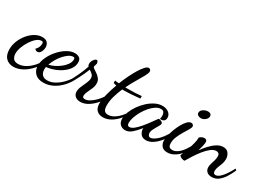

<svg xmlns="http://www.w3.org/2000/svg" viewBox="-28 -1209 2557 1876"><g transform="rotate(30 1250.0 -270.5)"><path d="M111 56Q60 56 27 23.5Q-6 -9 -6 -75Q-6 -124 13.5 -171Q33 -218 65 -256Q97 -294 136 -316Q175 -338 215 -338Q257 -338 274.5 -316Q292 -294 292 -267Q292 -238 278.5 -213Q265 -188 242 -188Q223 -188 211 -206Q223 -213 234 -234Q245 -255 245 -282Q245 -292 241 -297Q237 -302 225 -302Q199 -302 171.5 -279Q144 -256 120 -219.5Q96 -183 81 -143Q66 -103 66 -68Q66 -39 81 -15Q96 9 138 9Q177 9 217.5 -13Q258 -35 294 -75Q330 -115 351 -170L369 -154Q345 -94 303.5 -46.5Q262 1 211.5 28.5Q161 56 111 56Z M443 44Q380 44 347 10Q314 -24 314 -75Q314 -120 336.5 -169.5Q359 -219 397 -262.5Q435 -306 480.5 -333.5Q526 -361 571 -361Q596 -361 618.5 -348Q641 -335 641 -296Q641 -258 618.5 -224.5Q596 -191 559.5 -165Q523 -139 478.5 -122.5Q434 -106 390 -102Q389 -96 388 -90Q387 -84 387 -74Q387 -66 389.5 -52.5Q392 -39 399.5 -25.5Q407 -12 423 -3Q439 6 465 6Q507 6 549.5 -18Q592 -42 629 -81.5Q666 -121 691 -169L708 -155Q681 -95 639 -50.5Q597 -6 546.5 19Q496 44 443 44ZM399 -133Q425 -138 458 -153.5Q491 -169 521 -192.5Q551 -216 570.5 -244Q590 -272 590 -301Q590 -312 586 -317Q582 -322 572 -322Q548 -322 522.5 -304.5Q497 -287 472.5 -259.5Q448 -232 429 -198.5Q410 -165 399 -133Z M849 26Q813 26 791 7Q769 -12 769 -44Q769 -72 783 -104.5Q797 -137 811.5 -168.5Q826 -200 826 -225Q826 -251 809.5 -266.5Q793 -282 774 -293Q751 -236 724.5 -184Q698 -132 681 -104L668 -129Q682 -155 705 -203.5Q728 -252 749 -313Q739 -323 739 -339Q739 -366 755.5 -388Q772 -410 785 -410Q796 -410 800.5 -397.5Q805 -385 805 -380Q805 -375 800 -361.5Q795 -348 794 -343Q794 -331 810.5 -320.5Q827 -310 847.5 -295.5Q868 -281 884 -260.5Q900 -240 900 -208Q900 -178 887 -148Q874 -118 861 -91Q848 -64 848 -45Q848 -29 856 -24Q864 -19 875 -19Q899 -19 925 -34Q951 -49 975.5 -72Q1000 -95 1019 -120.5Q1038 -146 1048 -167L1068 -152Q1049 -109 1014 -68Q979 -27 936 -0.5Q893 26 849 26Z M1115 46Q1071 46 1045.5 20.5Q1020 -5 1020 -57Q1020 -99 1036 -161Q1052 -223 1076 -289Q1068 -291 1058.5 -292.5Q1049 -294 1041 -298V-325Q1054 -323 1064.5 -322Q1075 -321 1087 -320Q1108 -373 1132.5 -423Q1157 -473 1181 -512Q1205 -551 1227 -574Q1249 -597 1265 -597Q1275 -597 1283 -590Q1291 -583 1291 -570Q1291 -551 1270.5 -513.5Q1250 -476 1219.5 -425.5Q1189 -375 1161 -317Q1169 -317 1177.5 -317Q1186 -317 1194 -317Q1234 -317 1270 -318.5Q1306 -320 1343 -324V-296Q1288 -290 1242.5 -287Q1197 -284 1158 -284Q1155 -284 1151.5 -284Q1148 -284 1145 -284Q1123 -233 1107.5 -180Q1092 -127 1092 -77Q1092 -35 1105 -17.5Q1118 0 1147 0Q1197 0 1249 -46Q1301 -92 1339 -170L1353 -160Q1328 -102 1290 -55Q1252 -8 1207.5 19Q1163 46 1115 46Z M1366 47Q1334 47 1310.5 25.5Q1287 4 1287 -39Q1287 -75 1303 -116Q1319 -157 1347 -197Q1375 -237 1411 -270Q1447 -303 1487.5 -323Q1528 -343 1568 -343Q1610 -343 1638.5 -321.5Q1667 -300 1667 -265Q1667 -238 1650 -227Q1633 -216 1608 -220Q1610 -228 1611.5 -237.5Q1613 -247 1613 -256Q1613 -277 1604 -293Q1595 -309 1569 -309Q1541 -309 1512 -290Q1483 -271 1456 -240Q1429 -209 1408 -172Q1387 -135 1375 -99Q1363 -63 1363 -35Q1363 -1 1388 -1Q1411 -1 1438.5 -23Q1466 -45 1494.5 -79Q1523 -113 1549 -148.5Q1575 -184 1594 -211Q1598 -216 1601 -216Q1606 -215 1617 -211.5Q1628 -208 1637 -202Q1646 -196 1646 -186Q1646 -176 1637 -160.5Q1628 -145 1617 -126Q1606 -107 1597 -88Q1588 -69 1588 -51Q1588 -38 1595.5 -25.5Q1603 -13 1620 -13Q1645 -13 1688.5 -49.5Q1732 -86 1777 -169L1793 -153Q1770 -99 1736.5 -58Q1703 -17 1666 6.5Q1629 30 1592 30Q1552 30 1533 5.5Q1514 -19 1512 -48Q1512 -51 1512.5 -54.5Q1513 -58 1513 -61Q1472 -10 1438 18.5Q1404 47 1366 47Z M1831 29Q1789 29 1768 3.5Q1747 -22 1747 -59Q1747 -82 1755 -117Q1763 -152 1777.5 -190.5Q1792 -229 1811 -263Q1830 -297 1851.5 -318.5Q1873 -340 1894 -340Q1905 -340 1913.5 -333Q1922 -326 1922 -313Q1922 -300 1906.5 -274Q1891 -248 1870 -213.5Q1849 -179 1833.5 -142Q1818 -105 1818 -71Q1818 -38 1830 -27Q1842 -16 1865 -16Q1899 -16 1938.5 -50Q1978 -84 2021 -169L2034 -155Q2001 -67 1946.5 -19Q1892 29 1831 29ZM1950 -425Q1932 -425 1917.5 -434Q1903 -443 1903 -461Q1903 -485 1928.5 -501.5Q1954 -518 1981 -518Q1998 -518 2009 -510Q2020 -502 2020 -483Q2020 -462 1998 -443.5Q1976 -425 1950 -425Z M2329 20Q2292 20 2272.5 1Q2253 -18 2253 -47Q2253 -68 2260 -90.5Q2267 -113 2274 -136.5Q2281 -160 2281 -182Q2281 -206 2270 -215Q2259 -224 2244 -224Q2214 -224 2182.5 -199Q2151 -174 2121 -136.5Q2091 -99 2065 -58Q2039 -17 2020 15Q2002 15 1986 9Q1970 3 1959 -12Q1960 -17 1970.5 -42.5Q1981 -68 1994 -104.5Q2007 -141 2017.5 -180Q2028 -219 2028 -252Q2035 -259 2049 -267Q2063 -275 2078 -275Q2110 -275 2110 -246Q2110 -233 2104 -204.5Q2098 -176 2088 -142Q2114 -179 2146 -213.5Q2178 -248 2213 -270Q2248 -292 2284 -292Q2325 -292 2344.5 -263.5Q2364 -235 2364 -200Q2364 -170 2354 -143.5Q2344 -117 2334.5 -93.5Q2325 -70 2325 -47Q2325 -30 2332.5 -22.5Q2340 -15 2351 -15Q2375 -15 2400.5 -38.5Q2426 -62 2449.5 -97.5Q2473 -133 2491 -169L2506 -156Q2485 -107 2459 -67Q2433 -27 2401 -3.5Q2369 20 2329 20Z"/></g></svg>

Font: Dancing Script SemiBold
Style: Regular
Weight: 600
Designer: Pablo Impallari
Foundry: Pablo Impallari
Version: Version 2.001